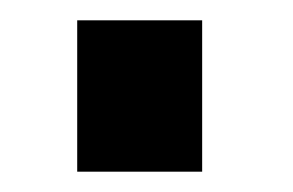

<svg xmlns="http://www.w3.org/2000/svg" viewBox="-20 -169 288 189"><path d="M56 0V-149H179V0Z"/></svg>

Font: TypoPRO Titillium Maps
Style: 800 wt
Weight: 800
Designer: Campivisivi
Foundry: Accademia di Belle Arti di Urbino and students of MA course of Visual design
Version: Version 001.001